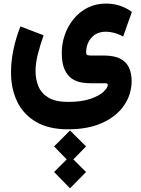

<svg xmlns="http://www.w3.org/2000/svg" viewBox="-20 -459 770 1047"><path d="M361.8 252.4 449.2 339.4 379.9 410.2 449.2 479 361.8 567.9 274.9 479 343.8 410.2 274.9 339.4ZM350.6 246.1Q245.6 246.1 176.5 205.6Q107.4 165 73.7 95Q40 24.9 40 -64.5Q40 -124 53.2 -187.7Q66.4 -251.5 91.3 -314.9L217.8 -266.6Q199.2 -213.9 186.5 -164.1Q173.8 -114.3 173.8 -71.8Q173.8 -25.9 189.9 12.5Q206.1 50.8 244.6 73.7Q283.2 96.7 350.6 96.7Q425.8 96.7 473.9 79.8Q522 63 544.9 41Q567.9 19 567.9 3.9Q567.9 -4.9 555.2 -4.9H476.1Q453.1 -4.9 425.8 -9Q398.4 -13.2 373.5 -29.1Q348.6 -44.9 332.8 -78.6Q316.9 -112.3 316.9 -170.9Q316.9 -222.2 333.7 -270Q350.6 -317.9 382.1 -356.2Q413.6 -394.5 458 -417Q502.4 -439.5 557.1 -439.5Q637.2 -439.5 699.2 -394L651.4 -259.8Q624.5 -274.4 600.6 -280.3Q576.7 -286.1 558.1 -286.1Q507.3 -286.1 478.5 -253.4Q449.7 -220.7 449.7 -171.4Q449.7 -160.6 458 -158.4Q466.3 -156.2 476.1 -156.2H545.4Q603.5 -156.2 636.7 -138.4Q669.9 -120.6 683.8 -89.4Q697.8 -58.1 697.8 -18.1Q697.8 54.7 657.2 114.7Q616.7 174.8 539.3 210.4Q461.9 246.1 350.6 246.1Z"/></svg>

Font: Vazirmatn FD Black
Style: Regular
Weight: 900
Designer: Saber Rastikerdar
Foundry: Saber Rastikerdar
Version: Version 33.003